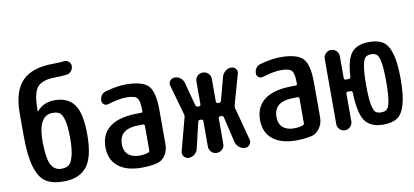

<svg xmlns="http://www.w3.org/2000/svg" viewBox="-70 -979 2639 1223"><g transform="rotate(-10 1250.0 -367.0)"><path d="M260.7 -432.6Q163.1 -432.6 167 -252Q168.9 -148.4 190.9 -110.4Q212.9 -72.3 255.9 -72.3Q285.2 -72.3 302.7 -84.5Q320.3 -96.7 332 -139.2Q343.8 -181.6 343.8 -258.8Q343.8 -332 333 -371.6Q322.3 -411.1 305.7 -421.9Q289.1 -432.6 260.7 -432.6ZM255.9 9.8Q183.6 9.8 141.6 -17.1Q99.6 -43.9 77.1 -117.2Q54.7 -190.4 54.7 -320.3V-467.8Q54.7 -608.4 118.7 -674.3Q182.6 -740.2 321.3 -740.2Q359.4 -740.2 390.6 -744.1Q407.2 -746.1 420.4 -734.4Q433.6 -722.7 433.6 -706.1Q433.6 -687.5 421.4 -672.9Q409.2 -658.2 389.6 -656.2Q345.7 -652.3 321.3 -652.3Q233.4 -652.3 201.7 -614.7Q169.9 -577.1 169.9 -470.7V-458Q169.9 -457 170.9 -457L172.9 -459Q213.9 -509.8 288.1 -509.8Q374 -509.8 414.6 -452.1Q455.1 -394.5 455.1 -258.8Q455.1 -112.3 406.2 -51.3Q357.4 9.8 255.9 9.8Z M797.9 -259.8Q725.6 -259.8 693.4 -234.9Q661.1 -210 661.1 -158.2Q661.1 -115.2 687 -91.8Q712.9 -68.4 759.8 -68.4Q789.1 -68.4 816.4 -77.1Q826.2 -80.1 826.2 -91.8V-249Q826.2 -259.8 815.4 -259.8ZM759.8 9.8Q662.1 9.8 608.4 -34.2Q554.7 -78.1 554.7 -158.2Q554.7 -244.1 615.2 -289.6Q675.8 -335 797.9 -335H815.4Q826.2 -335 826.2 -345.7V-351.6Q826.2 -410.2 810.5 -429.2Q794.9 -448.2 742.2 -448.2Q693.4 -448.2 620.1 -425.8Q605.5 -420.9 592.8 -430.2Q580.1 -439.5 580.1 -455.1Q580.1 -474.6 590.8 -489.7Q601.6 -504.9 621.1 -509.8Q693.4 -529.3 748 -530.3Q858.4 -530.3 896.5 -490.2Q934.6 -450.2 934.6 -332V-108.4Q934.6 -69.3 912.6 -37.6Q890.6 -5.9 853.5 1Q807.6 9.8 759.8 9.8Z M1065.4 0Q1047.9 0 1035.6 -15.1Q1023.4 -30.3 1028.3 -47.9L1084 -257.8Q1087.9 -268.6 1084 -280.3L1029.3 -473.6Q1024.4 -490.2 1035.6 -504.9Q1046.9 -519.5 1065.4 -519.5Q1086.9 -519.5 1103.5 -506.3Q1120.1 -493.2 1125 -472.7L1165 -323.2Q1168.9 -312.5 1178.7 -311.5H1187.5Q1192.4 -311.5 1195.3 -314.9Q1198.2 -318.4 1198.2 -323.2V-469.7Q1198.2 -491.2 1212.4 -505.4Q1226.6 -519.5 1247.6 -519.5Q1268.6 -519.5 1283.2 -505.4Q1297.9 -491.2 1297.9 -469.7V-323.2Q1297.9 -318.4 1301.3 -314.9Q1304.7 -311.5 1308.6 -311.5H1317.4Q1328.1 -311.5 1331.1 -323.2L1371.1 -472.7Q1377 -492.2 1394 -505.9Q1411.1 -519.5 1430.7 -519.5Q1449.2 -519.5 1460.9 -505.4Q1472.7 -491.2 1466.8 -473.6L1412.1 -280.3Q1409.2 -269.5 1412.1 -257.8L1467.8 -47.9Q1472.7 -30.3 1461.4 -15.1Q1450.2 0 1430.7 0Q1409.2 0 1392.6 -14.2Q1376 -28.3 1370.1 -48.8L1331.1 -214.8Q1328.1 -225.6 1317.4 -225.6H1308.6Q1304.7 -225.6 1301.3 -222.7Q1297.9 -219.7 1297.9 -214.8V-49.8Q1297.9 -28.3 1283.2 -14.2Q1268.6 0 1247.6 0Q1226.6 0 1212.4 -14.6Q1198.2 -29.3 1198.2 -49.8V-214.8Q1198.2 -219.7 1195.3 -222.7Q1192.4 -225.6 1187.5 -225.6H1178.7Q1167 -225.6 1165 -214.8L1126 -48.8Q1121.1 -27.3 1104.5 -13.7Q1087.9 0 1065.4 0Z M1797.9 -259.8Q1725.6 -259.8 1693.4 -234.9Q1661.1 -210 1661.1 -158.2Q1661.1 -115.2 1687 -91.8Q1712.9 -68.4 1759.8 -68.4Q1789.1 -68.4 1816.4 -77.1Q1826.2 -80.1 1826.2 -91.8V-249Q1826.2 -259.8 1815.4 -259.8ZM1759.8 9.8Q1662.1 9.8 1608.4 -34.2Q1554.7 -78.1 1554.7 -158.2Q1554.7 -244.1 1615.2 -289.6Q1675.8 -335 1797.9 -335H1815.4Q1826.2 -335 1826.2 -345.7V-351.6Q1826.2 -410.2 1810.5 -429.2Q1794.9 -448.2 1742.2 -448.2Q1693.4 -448.2 1620.1 -425.8Q1605.5 -420.9 1592.8 -430.2Q1580.1 -439.5 1580.1 -455.1Q1580.1 -474.6 1590.8 -489.7Q1601.6 -504.9 1621.1 -509.8Q1693.4 -529.3 1748 -530.3Q1858.4 -530.3 1896.5 -490.2Q1934.6 -450.2 1934.6 -332V-108.4Q1934.6 -69.3 1912.6 -37.6Q1890.6 -5.9 1853.5 1Q1807.6 9.8 1759.8 9.8Z M2360.8 -436.5Q2347.7 -448.2 2323.7 -448.2Q2299.8 -448.2 2287.1 -436.5Q2274.4 -424.8 2266.6 -383.3Q2258.8 -341.8 2258.8 -259.8Q2258.8 -177.7 2266.6 -136.2Q2274.4 -94.7 2287.1 -83.5Q2299.8 -72.3 2323.7 -72.3Q2347.7 -72.3 2360.8 -83.5Q2374 -94.7 2381.3 -136.2Q2388.7 -177.7 2388.7 -259.8Q2388.7 -341.8 2381.3 -383.3Q2374 -424.8 2360.8 -436.5ZM2028.3 -48.8V-470.7Q2028.3 -490.2 2042.5 -504.9Q2056.6 -519.5 2076.7 -519.5Q2096.7 -519.5 2111.3 -505.4Q2126 -491.2 2126 -470.7V-328.1Q2126 -317.4 2137.7 -317.4H2157.2Q2162.1 -317.4 2165.5 -320.8Q2168.9 -324.2 2168.9 -329.1Q2175.8 -443.4 2211.9 -485.4Q2248 -527.3 2324.2 -527.3Q2380.9 -527.3 2414.1 -505.9Q2447.3 -484.4 2464.8 -425.3Q2482.4 -366.2 2482.4 -260.3Q2482.4 -154.3 2464.8 -95.2Q2447.3 -36.1 2414.1 -14.6Q2380.9 6.8 2324.2 6.8Q2243.2 6.8 2207 -42.5Q2170.9 -91.8 2167 -227.5Q2167 -238.3 2155.3 -239.3H2137.7Q2126 -239.3 2126 -227.5V-48.8Q2126 -29.3 2111.3 -14.6Q2096.7 0 2076.7 0Q2056.6 0 2042.5 -14.6Q2028.3 -29.3 2028.3 -48.8Z"/></g></svg>

Font: Rounded-X Mgen+ 1mn medium
Style: Regular
Weight: 500
Designer: [Source Han Sans]
Ryoko NISHIZUKA  (kana & ideographs); Paul D. Hunt (Latin, Greek & Cyrillic); Wenlong ZHANG  (bopomofo
Version: Version 1.059.20150602